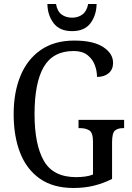

<svg xmlns="http://www.w3.org/2000/svg" viewBox="-20 -926 657 956"><path d="M346 10Q245 10 179 -36Q113 -82 80.5 -164.5Q48 -247 48 -358Q48 -466 82 -548.5Q116 -631 183.5 -677.5Q251 -724 350 -724Q444 -724 493.5 -692Q543 -660 543 -613Q543 -580 521 -561.5Q499 -543 463 -543Q463 -574 451.5 -603.5Q440 -633 414.5 -652.5Q389 -672 347 -672Q244 -672 198 -593Q152 -514 152 -358Q152 -206 198.5 -125Q245 -44 359 -44Q382 -44 404 -47Q426 -50 443 -57V-221Q443 -265 425 -276.5Q407 -288 378 -288H371V-329H598V-288H592Q567 -288 552.5 -276Q538 -264 538 -217V-35Q494 -13 447.5 -1.5Q401 10 346 10ZM339 -771Q277 -771 247 -810.5Q217 -850 216 -906H259Q265 -870 286.5 -854Q308 -838 339 -838Q369 -838 390.5 -854Q412 -870 419 -906H461Q460 -850 430.5 -810.5Q401 -771 339 -771Z"/></svg>

Font: Noto Serif Hebrew Condensed
Style: Regular
Weight: 400
Width: 3
Designer: Monotype Design Team
Foundry: Monotype Imaging Inc.
Version: Version 2.004; ttfautohint (v1.8.4.7-5d5b)